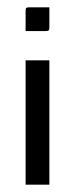

<svg xmlns="http://www.w3.org/2000/svg" viewBox="-20 -365 200 525"><path d="M115 -345V-291Q115 -284 113 -282Q111 -280 104 -280H50V-334Q50 -342 52 -343.5Q54 -345 61 -345ZM115 -200V140H50V-200Z"/></svg>

Font: Glametrix
Style: Regular
Weight: 500
Designer: gluk
Foundry: gluk
Version: Version 0.40